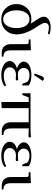

<svg xmlns="http://www.w3.org/2000/svg" viewBox="1048 -1834 793 2928"><g transform="rotate(90 1444.0 -369.5)"><path d="M41 -223Q41 -323 105 -387.5Q169 -452 272 -452Q306 -452 340 -444Q323 -473 293 -516Q263 -559 248.5 -586.5Q234 -614 234 -639Q234 -677 260.5 -702Q287 -727 322.5 -736.5Q358 -746 398 -746Q450 -746 504 -729L496 -703Q441 -719 398 -719Q329 -719 329 -655Q329 -632 356.5 -585.5Q384 -539 416.5 -491Q449 -443 476.5 -369Q504 -295 504 -223Q504 -126 439.5 -59.5Q375 7 272 7Q171 7 106 -60Q41 -127 41 -223ZM137 -223Q137 -142 172 -82Q207 -22 272 -22Q337 -22 372.5 -81.5Q408 -141 408 -223Q408 -309 373 -366Q338 -423 272 -423Q206 -423 171.5 -366Q137 -309 137 -223Z M581 -411V-439Q674 -439 744 -446L747 -418V-141Q747 -80 770 -53Q793 -26 843 -26V0H790Q717 0 685 -39.5Q653 -79 653 -136V-371Q653 -396 646 -403.5Q639 -411 614 -411Z M910 -120Q910 -159 940 -188.5Q970 -218 1023 -232Q974 -248 946.5 -275.5Q919 -303 919 -336Q919 -387 976 -419.5Q1033 -452 1124 -452Q1226 -452 1283 -412V-314H1257L1228 -390Q1195 -423 1124 -423Q1071 -423 1043 -398.5Q1015 -374 1015 -336Q1015 -300 1042 -273Q1069 -246 1111 -246Q1152 -246 1202 -252L1205 -224V-217L1177 -214Q1146 -217 1124 -217Q1067 -217 1036.5 -189.5Q1006 -162 1006 -120Q1006 -84 1039.5 -57.5Q1073 -31 1134 -31Q1215 -31 1283 -69L1297 -45Q1235 7 1124 7Q1031 7 970.5 -30Q910 -67 910 -120ZM1100 -502 1134 -594Q1144 -621 1154.5 -632Q1165 -643 1182 -643Q1199 -643 1212 -624L1124 -493Z M1402 -314V-439H1938Q2001 -439 2071 -446L2074 -418V-411L2046 -408Q2016 -411 1969 -411H1938V-141Q1938 -80 1962.5 -53Q1987 -26 2038 -26V0H1991Q1912 0 1878 -39.5Q1844 -79 1844 -136V-411H1629V0L1538 7L1535 -19V-411H1465L1428 -314Z M2141 -120Q2141 -159 2171 -188.5Q2201 -218 2254 -232Q2205 -248 2177.5 -275.5Q2150 -303 2150 -336Q2150 -387 2207 -419.5Q2264 -452 2355 -452Q2457 -452 2514 -412V-314H2488L2459 -390Q2426 -423 2355 -423Q2302 -423 2274 -398.5Q2246 -374 2246 -336Q2246 -300 2273 -273Q2300 -246 2342 -246Q2383 -246 2433 -252L2436 -224V-217L2408 -214Q2377 -217 2355 -217Q2298 -217 2267.5 -189.5Q2237 -162 2237 -120Q2237 -84 2270.5 -57.5Q2304 -31 2365 -31Q2446 -31 2514 -69L2528 -45Q2466 7 2355 7Q2262 7 2201.5 -30Q2141 -67 2141 -120Z M2607 -411V-439Q2700 -439 2770 -446L2773 -418V-141Q2773 -80 2796 -53Q2819 -26 2869 -26V0H2816Q2743 0 2711 -39.5Q2679 -79 2679 -136V-371Q2679 -396 2672 -403.5Q2665 -411 2640 -411Z"/></g></svg>

Font: Dihjauti
Style: Bold
Weight: 700
Designer: T. Christopher White
Version: Version 3.0.0